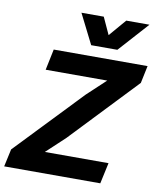

<svg xmlns="http://www.w3.org/2000/svg" viewBox="-110 -1007 896 1084"><g transform="rotate(10 338.5 -465.0)"><path d="M11 -101 372 -479 478 -578H125L150 -698H688L667 -598L307 -219L201 -120H566L540 0H-11ZM396 -930 441 -832 525 -930H658L504 -759H354L268 -930Z"/></g></svg>

Font: Azeret Mono SemiBold
Style: Italic
Weight: 600
Italic angle: -12°
Designer: Martin Vácha
Foundry: Displaay
Version: Version 1.000; Glyphs 3.0.3, build 3074